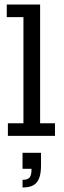

<svg xmlns="http://www.w3.org/2000/svg" viewBox="-20 -603 282 852"><path d="M15 0V-56H84V-527H10V-583H158V-56H224V0ZM80 229V195Q103 195 111.5 184.5Q120 174 120 146H80V75H162V133Q162 164 154.5 185.5Q147 207 129.5 218Q112 229 80 229Z"/></svg>

Font: Rokkitt
Style: Regular
Weight: 400
Designer: Vernon Adams
Foundry: Vernon Adams
Version: Version 3.103